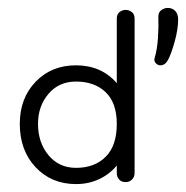

<svg xmlns="http://www.w3.org/2000/svg" viewBox="-20 -455 470 485"><path d="M172 10Q110 10 70 -32.5Q30 -75 30 -142Q30 -207 70 -248.5Q110 -290 172 -290Q236 -290 275 -245V-408Q275 -419 282 -424.5Q289 -430 297 -430Q306 -430 313 -424.5Q320 -419 320 -408V-18Q320 -8 313.5 -1.5Q307 5 297 5Q287 5 281 -1.5Q275 -8 275 -18V-37Q257 -15 230.5 -2.5Q204 10 172 10ZM172 -31Q219 -31 247 -59Q275 -87 275 -142Q275 -195 247 -222Q219 -249 172 -249Q129 -249 102.5 -218Q76 -187 76 -142Q76 -95 102.5 -63Q129 -31 172 -31ZM404 -303Q397 -290 385 -290Q378 -290 373 -296Q368 -302 371 -310Q377 -330 379 -359Q381 -388 380 -413Q380 -424 387.5 -429.5Q395 -435 404 -435Q415 -435 422.5 -427.5Q430 -420 430 -406Q430 -381 421 -349Q412 -317 404 -303Z"/></svg>

Font: Dongle Light
Style: Regular
Weight: 300
Designer: Yanghee Ryu
Foundry: Yanghee Ryu
Version: Version 2.000